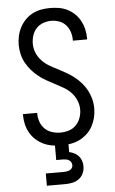

<svg xmlns="http://www.w3.org/2000/svg" viewBox="-63 -785 625 1046"><g transform="rotate(-5 250.0 -261.5)"><path d="M249 8Q224 8 199 4Q174 0 151.5 -10.5Q129 -21 110 -38Q91 -55 78.5 -76.5Q66 -98 60 -123Q54 -148 54 -173V-180H132V-175Q132 -152 140 -130Q148 -108 164.5 -92Q181 -76 203.5 -69Q226 -62 249 -62Q272 -62 295 -69Q318 -76 334.5 -93Q351 -110 359 -132.5Q367 -155 367 -178Q367 -204 356.5 -228.5Q346 -253 328.5 -271.5Q311 -290 288.5 -303Q266 -316 243 -328Q220 -340 197.5 -352.5Q175 -365 155 -381Q135 -397 118 -416.5Q101 -436 88.5 -458.5Q76 -481 70 -506.5Q64 -532 64 -558Q64 -582 69.5 -606.5Q75 -631 86.5 -653Q98 -675 115.5 -693Q133 -711 155 -722.5Q177 -734 201.5 -738.5Q226 -743 251 -743Q276 -743 300 -739Q324 -735 346 -724Q368 -713 386 -695.5Q404 -678 415.5 -656.5Q427 -635 432.5 -611Q438 -587 438 -562V-555H360V-560Q360 -582 353 -603.5Q346 -625 331 -641.5Q316 -658 294.5 -665.5Q273 -673 251 -673Q229 -673 207 -665Q185 -657 170 -640.5Q155 -624 148 -602Q141 -580 141 -557Q141 -531 151 -507Q161 -483 179 -464Q197 -445 219 -432Q241 -419 264 -407.5Q287 -396 309.5 -383Q332 -370 352.5 -354Q373 -338 390 -318.5Q407 -299 419 -276.5Q431 -254 437.5 -229Q444 -204 444 -178Q444 -152 438 -127.5Q432 -103 420 -80.5Q408 -58 389 -40.5Q370 -23 347.5 -12Q325 -1 299.5 3.5Q274 8 249 8ZM250 220H150V153H250Q258 153 266 151.5Q274 150 281.5 146.5Q289 143 293.5 136Q298 129 298 121Q298 112 294 104.5Q290 97 282.5 92.5Q275 88 266.5 86.5Q258 85 250 85H213V-62H287V48Q302 51 315.5 58Q329 65 339 76.5Q349 88 353.5 102.5Q358 117 358 132Q358 152 349.5 170.5Q341 189 325 200.5Q309 212 289.5 216Q270 220 250 220Z"/></g></svg>

Font: Iosevka MaddieWtf
Style: Regular
Weight: 400
Monospace: yes
Designer: Belleve Invis
Foundry: Belleve Invis
Version: Version 31.3.0; ttfautohint (v1.8.3)